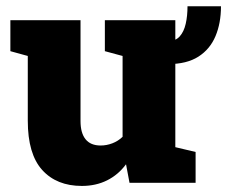

<svg xmlns="http://www.w3.org/2000/svg" viewBox="-20 -594 738 624"><path d="M246.1 10.3Q164.1 10.3 117.2 -41.5Q70.3 -93.3 70.3 -201.7V-412.1L13.7 -427.7V-528.3H70.3H241.7V-200.7Q241.7 -161.6 258.1 -141.4Q274.4 -121.1 307.1 -121.1Q326.2 -121.1 345 -128.2Q363.8 -135.3 378.4 -149.4V-412.1L320.8 -427.7V-528.3H378.4H549.8V-115.7L615.7 -100.1V0H400.9L389.6 -60.1Q364.3 -25.9 327.9 -7.8Q291.5 10.3 246.1 10.3ZM526.4 -385.7V-460.4Q550.3 -460.4 564 -475.6Q577.6 -490.7 583.5 -516.4Q589.4 -542 589.4 -573.7H698.2Q698.2 -519 680.4 -476.6Q662.6 -434.1 624.8 -409.9Q586.9 -385.7 526.4 -385.7Z"/></svg>

Font: Roboto Slab LO Black
Style: Regular
Weight: 900
Designer: Google
Version: Version 2.000